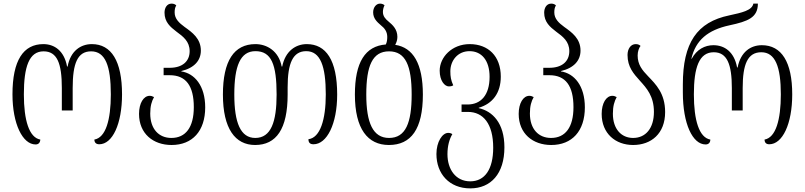

<svg xmlns="http://www.w3.org/2000/svg" viewBox="-20 -791 4451 1062"><path d="M177 8C192 8 202 -1 203 -19C141 -30 112 -126 112 -269C112 -422 141 -507 221 -507C296 -507 322 -441 322 -304V-180H382V-304C382 -441 409 -507 484 -507C562 -507 593 -428 593 -269C593 -128 565 -30 502 -19C502 -3 511 7 529 7C602 7 655 -105 655 -269C655 -453 596 -547 488 -547C427 -547 370 -510 354 -423H351C335 -511 280 -547 220 -547C109 -547 49 -457 49 -269C49 -106 105 8 177 8Z M929 11C1044 11 1115 -66 1115 -197C1115 -317 1056 -385 983 -396V-398C1055 -415 1091 -457 1091 -511C1091 -578 1043 -612 1001 -642C971 -664 946 -687 946 -722C946 -738 948 -750 955 -761C949 -767 941 -771 929 -771C903 -771 890 -747 890 -721C890 -669 922 -642 956 -616C993 -589 1029 -562 1029 -508C1029 -451 988 -416 919 -416H885V-375H919C1008 -375 1052 -317 1052 -198C1052 -87 1007 -28 928 -28C859 -28 811 -77 811 -163C811 -205 819 -231 832 -254C823 -259 816 -261 808 -261C774 -261 749 -220 749 -161C749 -52 827 11 929 11Z M1391 11C1508 11 1571 -77 1571 -268V-308C1571 -442 1600 -508 1674 -508C1752 -508 1782 -425 1782 -269C1782 -129 1751 -29 1686 -21C1686 -3 1694 7 1714 7C1788 7 1845 -105 1845 -268C1845 -459 1783 -547 1677 -547C1616 -547 1558 -509 1541 -423H1538C1522 -509 1456 -547 1393 -547C1274 -547 1213 -454 1213 -268C1213 -79 1281 11 1391 11ZM1392 -28C1311 -28 1276 -111 1276 -268C1276 -426 1309 -508 1393 -508C1481 -508 1510 -435 1510 -268C1510 -117 1479 -28 1392 -28Z M2166 -543C2173 -556 2178 -570 2178 -587C2178 -629 2152 -653 2129 -672C2112 -686 2098 -701 2098 -725C2098 -737 2101 -750 2107 -762C2101 -767 2093 -771 2082 -771C2060 -771 2044 -749 2044 -723C2044 -689 2065 -670 2087 -651C2106 -636 2122 -617 2122 -587C2122 -571 2120 -557 2114 -545C2000 -536 1943 -447 1943 -268C1943 -78 2014 11 2131 11C2254 11 2319 -77 2319 -268C2319 -439 2265 -528 2166 -543ZM2132 -28C2043 -28 2006 -111 2006 -268C2006 -427 2040 -507 2132 -507C2223 -507 2257 -428 2257 -268C2257 -112 2224 -28 2132 -28Z M2581 251C2695 251 2770 170 2770 24C2770 -111 2704 -176 2628 -193V-195C2704 -217 2750 -276 2750 -367C2750 -481 2680 -547 2578 -547C2479 -547 2412 -474 2412 -400C2412 -345 2439 -313 2463 -313C2471 -313 2479 -314 2487 -319C2474 -348 2471 -367 2471 -397C2471 -455 2511 -508 2577 -508C2644 -508 2688 -457 2688 -366C2688 -265 2640 -213 2566 -213H2533V-172H2568C2653 -172 2708 -106 2708 26C2708 145 2662 212 2581 212C2500 212 2455 145 2455 62C2455 15 2466 -22 2482 -49C2475 -54 2468 -56 2459 -56C2427 -56 2394 -7 2394 61C2394 170 2465 251 2581 251Z M3029 11C3144 11 3215 -66 3215 -197C3215 -317 3156 -385 3083 -396V-398C3155 -415 3191 -457 3191 -511C3191 -578 3143 -612 3101 -642C3071 -664 3046 -687 3046 -722C3046 -738 3048 -750 3055 -761C3049 -767 3041 -771 3029 -771C3003 -771 2990 -747 2990 -721C2990 -669 3022 -642 3056 -616C3093 -589 3129 -562 3129 -508C3129 -451 3088 -416 3019 -416H2985V-375H3019C3108 -375 3152 -317 3152 -198C3152 -87 3107 -28 3028 -28C2959 -28 2911 -77 2911 -163C2911 -205 2919 -231 2932 -254C2923 -259 2916 -261 2908 -261C2874 -261 2849 -220 2849 -161C2849 -52 2927 11 3029 11Z M3482 11C3582 11 3659 -52 3659 -171C3659 -275 3607 -325 3565 -369C3532 -403 3507 -434 3507 -484C3507 -506 3514 -526 3523 -537C3517 -543 3509 -547 3496 -547C3469 -547 3451 -521 3451 -487C3451 -420 3485 -383 3519 -345C3557 -303 3597 -259 3597 -172C3597 -81 3551 -28 3482 -28C3417 -28 3370 -77 3370 -162C3370 -204 3378 -230 3391 -254C3382 -259 3375 -261 3367 -261C3333 -261 3308 -220 3308 -161C3308 -52 3385 11 3482 11Z M3883 8C3898 8 3909 -1 3909 -19C3847 -30 3818 -126 3818 -269C3818 -418 3847 -502 3928 -502C4002 -502 4028 -435 4028 -304V-180H4088V-304C4088 -435 4115 -502 4191 -502C4268 -502 4299 -422 4299 -269C4299 -128 4271 -30 4209 -19C4209 -3 4217 7 4235 7C4308 7 4362 -105 4362 -269C4362 -448 4303 -541 4194 -541C4133 -541 4077 -505 4060 -418H4057C4041 -505 3987 -541 3926 -541C3879 -541 3834 -518 3806 -466H3804C3828 -569 3895 -625 4015 -651C4118 -673 4172 -694 4172 -771H4147C4140 -733 4083 -721 4014 -706C3835 -669 3757 -554 3757 -324V-279C3757 -106 3811 8 3883 8Z"/></svg>

Font: Noto Serif Georgian Condensed Light
Style: Regular
Weight: 300
Width: 3
Designer: Monotype Design Team, Akaki Razmadze
Foundry: Google LLC
Version: Version 2.003